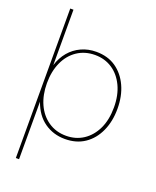

<svg xmlns="http://www.w3.org/2000/svg" viewBox="-167 -810 910 1120"><g transform="rotate(20 288.0 -250.0)"><path d="M71 214V-714H91V-370Q106 -419 136 -454.5Q166 -490 208.5 -509.5Q251 -529 301 -529Q373 -529 423.5 -494Q474 -459 502 -398Q530 -337 530 -258Q530 -180 502 -118.5Q474 -57 423 -22.5Q372 12 301 12Q229 12 173.5 -27Q118 -66 91 -143V214ZM301 -8Q361 -8 407.5 -38.5Q454 -69 481 -125Q508 -181 508 -259Q508 -335 481 -391.5Q454 -448 407.5 -478.5Q361 -509 301 -509Q238 -509 190.5 -477Q143 -445 117.5 -388.5Q92 -332 92 -259Q92 -186 117.5 -129.5Q143 -73 190.5 -40.5Q238 -8 301 -8Z"/></g></svg>

Font: DM Sans 11pt Thin
Style: Regular
Weight: 250
Version: Version 4.004;gftools[0.9.30]